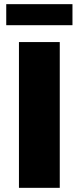

<svg xmlns="http://www.w3.org/2000/svg" viewBox="-20 -902 378 922"><path d="M267 0V-700H71V0ZM328 -781V-882H10V-781Z"/></svg>

Font: Montserrat-Alt1 ExtBd
Style: Regular
Weight: 800
Designer: Differentunic
Foundry: Differentunic
Version: Version 7.222